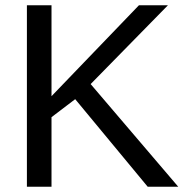

<svg xmlns="http://www.w3.org/2000/svg" viewBox="-20 -708 707 728"><path d="M540 0H655.8L323.7 -389.2L616.7 -688H506.8L175.3 -343.3V-688H82V0H175.3V-263.7L265.1 -332Z"/></svg>

Font: Arimo
Style: Regular
Weight: 400
Designer: Steve Matteson
Foundry: Monotype Imaging Inc.
Version: Version 1.32